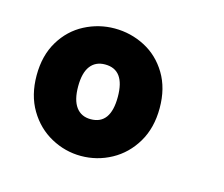

<svg xmlns="http://www.w3.org/2000/svg" viewBox="-61 -792 590 505"><g transform="rotate(15 233.5 -539.5)"><path d="M28 -541Q28 -595 51.5 -634Q75 -673 113.5 -693Q152 -713 195 -713Q239 -713 277.5 -693Q316 -673 339.5 -634Q363 -595 363 -541Q363 -487 339.5 -447.5Q316 -408 277.5 -387Q239 -366 195 -366Q152 -366 113.5 -387Q75 -408 51.5 -447.5Q28 -487 28 -541ZM249 -541Q249 -615 195 -615Q169 -615 155 -596.5Q141 -578 141 -541Q141 -504 155 -485Q169 -466 195 -466Q249 -466 249 -541Z"/></g></svg>

Font: Fira Sans Condensed ExtraBold
Style: Regular
Weight: 800
Width: 3
Designer: Carrois Corporate & Edenspiekermann AG
Foundry: Carrois Corporate GbR & Edenspiekermann AG
Version: Version 4.203